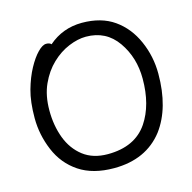

<svg xmlns="http://www.w3.org/2000/svg" viewBox="-108 -827 961 959"><g transform="rotate(-15 372.5 -347.5)"><path d="M354 -51.8Q495.1 -51.8 560.1 -147.9Q619.1 -235.8 619.1 -371.1Q619.1 -481 561 -564Q502.9 -647 398.9 -647Q356.9 -647 309.6 -627.4Q262.2 -607.9 221.2 -568.8Q180.2 -529.8 154.1 -472.4Q127.9 -415 127.9 -337.9Q127.9 -259.8 152.3 -194.8Q176.8 -129.9 227.3 -90.8Q277.8 -51.8 354 -51.8ZM366.2 23.9Q257.3 23.9 186.3 -23.4Q115.2 -70.8 81.1 -152.3Q46.9 -233.9 46.9 -319.8Q46.9 -404.8 63.5 -463.9Q80.1 -522.9 104.5 -567.9Q128.9 -612.8 154.1 -638.4Q179.2 -664.1 198.2 -664.1Q216.3 -664.1 224.1 -654.8Q297.4 -718.8 397 -719.2Q497.1 -719.2 563.5 -672.6Q629.9 -626 665.5 -545.4Q701.2 -464.8 701.2 -375Q701.2 -198.2 621.1 -90.8Q532.2 23.9 366.2 23.9Z"/></g></svg>

Font: LXGW WenKai Screen R
Style: Regular
Weight: 400
Designer: Fontworks Inc.
Version: Version 1.235;May 31, 2022